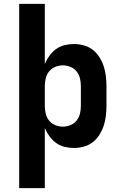

<svg xmlns="http://www.w3.org/2000/svg" viewBox="-20 -755 640 990"><path d="M79 215V-735H211V-425Q220 -447 234.5 -467Q249 -487 268.5 -501.5Q288 -516 312 -522Q336 -528 361 -528Q387 -528 412.5 -521Q438 -514 458.5 -498Q479 -482 493 -459.5Q507 -437 515 -412.5Q523 -388 526 -362Q529 -336 529 -310V-210Q529 -184 526 -158Q523 -132 515 -107.5Q507 -83 493 -60.5Q479 -38 458.5 -22Q438 -6 412.5 1Q387 8 361 8Q336 8 312 2Q288 -4 268.5 -18.5Q249 -33 234.5 -53Q220 -73 211 -95V215ZM304 -102Q324 -102 343.5 -110Q363 -118 375.5 -134Q388 -150 392.5 -170Q397 -190 397 -210V-310Q397 -330 392.5 -350Q388 -370 375.5 -386Q363 -402 343.5 -410Q324 -418 304 -418Q284 -418 264.5 -410Q245 -402 232.5 -386Q220 -370 215.5 -350Q211 -330 211 -310V-210Q211 -190 215.5 -170Q220 -150 232.5 -134Q245 -118 264.5 -110Q284 -102 304 -102Z"/></svg>

Font: Iosevka Extrabold Extended
Style: Regular
Weight: 800
Width: 7
Monospace: yes
Designer: Belleve Invis
Foundry: Belleve Invis
Version: Version 32.5.0; ttfautohint (v1.8.4)